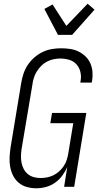

<svg xmlns="http://www.w3.org/2000/svg" viewBox="-20 -1002 540 1030"><path d="M175 8Q148 8 123.5 1Q99 -6 80 -22Q61 -38 50 -60.5Q39 -83 34.5 -108Q30 -133 31.5 -159.5Q33 -186 37 -213L94 -558Q98 -582 106 -606.5Q114 -631 128.5 -653Q143 -675 163.5 -693Q184 -711 207.5 -722.5Q231 -734 256.5 -738.5Q282 -743 307 -743Q332 -743 356 -739.5Q380 -736 400.5 -726Q421 -716 438 -700Q455 -684 464.5 -662.5Q474 -641 476 -617Q478 -593 474 -568L472 -559H411L412 -566Q417 -591 411.5 -615Q406 -639 390.5 -656.5Q375 -674 351.5 -681Q328 -688 303 -688Q285 -688 266.5 -684Q248 -680 231 -671Q214 -662 200.5 -648Q187 -634 177 -618Q167 -602 161.5 -584Q156 -566 154 -549L96 -204Q93 -185 92.5 -166Q92 -147 95.5 -129Q99 -111 107.5 -95Q116 -79 129.5 -68Q143 -57 160.5 -52Q178 -47 198 -47Q215 -47 233 -50.5Q251 -54 267 -62Q283 -70 297 -82.5Q311 -95 321.5 -110.5Q332 -126 337.5 -143Q343 -160 346 -177L373 -341H250L259 -396H443L378 0H324L341 -107Q331 -83 314.5 -60.5Q298 -38 275.5 -22Q253 -6 226.5 1Q200 8 175 8ZM291 -815 218 -954 262 -978 336 -863 450 -982 487 -950 367 -815Z"/></svg>

Font: Iosevka Light Oblique
Style: Regular
Weight: 300
Italic angle: -9°
Monospace: yes
Designer: Belleve Invis
Foundry: Belleve Invis
Version: Version 32.5.0; ttfautohint (v1.8.4)